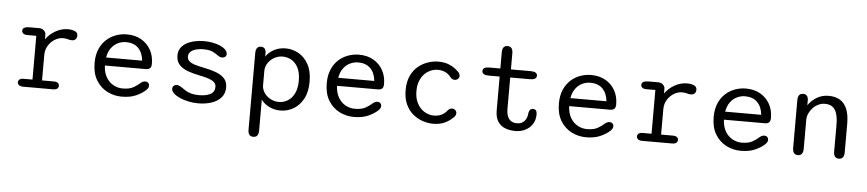

<svg xmlns="http://www.w3.org/2000/svg" viewBox="-48 -976 6905 1530"><g transform="rotate(5 3404.5 -210.5)"><path d="M288 -63H381Q404.5 -63 415 -54.2Q425.5 -45.5 425.5 -31.5Q425.5 -17.5 414.8 -8.8Q404 0 381 0H143.5Q120 0 108.8 -8.8Q97.5 -17.5 97.5 -31.5Q97.5 -45.5 108 -54.2Q118.5 -63 139.5 -63H211.5V-413H139.5Q118.5 -413 107.2 -421.5Q96 -430 96 -444.5Q96 -459.5 109.8 -467.8Q123.5 -476 150 -476H228Q248 -476 262.2 -466Q276.5 -456 282 -438L283 -391.5Q313 -434.5 360.8 -461Q408.5 -487.5 459.5 -487.5Q489.5 -487.5 513.2 -477.8Q537 -468 537 -443.5Q537 -424 526 -413.2Q515 -402.5 496.5 -402.5Q486.5 -402.5 478.5 -404.2Q470.5 -406 462 -408.5Q453.5 -410.5 444.2 -411.8Q435 -413 425.5 -413Q392.5 -413 360.8 -394Q329 -375 308.5 -341.8Q288 -308.5 288 -266Z M930.5 10.5Q870 10.5 815.5 -17Q761 -44.5 727 -100Q693 -155.5 693 -239Q693 -302.5 713.2 -349.2Q733.5 -396 767.5 -426.8Q801.5 -457.5 843.8 -472.5Q886 -487.5 930 -487.5Q995.5 -487.5 1044.5 -459.8Q1093.5 -432 1121 -383.5Q1148.5 -335 1148.5 -271.5Q1148.5 -247 1137.8 -236Q1127 -225 1102.5 -225H776.5Q779 -168.5 801.5 -130.8Q824 -93 859 -74Q894 -55 933.5 -55Q986.5 -55 1017.8 -72.5Q1049 -90 1069 -108.5Q1078 -116.5 1087.8 -121.5Q1097.5 -126.5 1108.5 -126.5Q1123 -126.5 1132 -117.8Q1141 -109 1141 -94.5Q1141 -83.5 1134.8 -74Q1128.5 -64.5 1118 -55.5Q1091 -31 1045 -10.2Q999 10.5 930.5 10.5ZM780.5 -289.5H1069Q1062.5 -354 1026.5 -389.8Q990.5 -425.5 929 -425.5Q896.5 -425.5 865.5 -411.2Q834.5 -397 811.8 -367Q789 -337 780.5 -289.5Z M1544 10.5Q1503 10.5 1464 2.2Q1425 -6 1394 -20Q1363 -34 1345 -51.5Q1327 -69 1327 -87Q1327 -102.5 1336.8 -111.2Q1346.5 -120 1362.5 -120Q1372 -120 1381.2 -116Q1390.5 -112 1402.5 -104Q1418.5 -92 1437.2 -80.8Q1456 -69.5 1482 -62.2Q1508 -55 1544.5 -55Q1600.5 -55 1634.8 -73Q1669 -91 1669 -132Q1669 -156 1650.8 -171Q1632.5 -186 1601.2 -195.8Q1570 -205.5 1530.5 -213Q1480.5 -222.5 1438.2 -238.2Q1396 -254 1370.8 -281.8Q1345.5 -309.5 1345.5 -355.5Q1345.5 -391 1363 -416Q1380.5 -441 1409.5 -456.8Q1438.5 -472.5 1474.2 -480Q1510 -487.5 1546.5 -487.5Q1583 -487.5 1617 -481Q1651 -474.5 1677.5 -462.8Q1704 -451 1719.8 -435Q1735.5 -419 1735.5 -400.5Q1735.5 -386 1725.8 -378Q1716 -370 1701.5 -370Q1691 -370 1683 -373.2Q1675 -376.5 1665 -383.5Q1651 -395.5 1623.5 -409Q1596 -422.5 1547.5 -422.5Q1529.5 -422.5 1509 -419.5Q1488.5 -416.5 1470.2 -408.8Q1452 -401 1440.8 -387.5Q1429.5 -374 1429.5 -353.5Q1429.5 -330 1446.8 -315.8Q1464 -301.5 1493.8 -292.8Q1523.5 -284 1561.5 -276.5Q1612.5 -266.5 1656.8 -251.2Q1701 -236 1727.8 -208.8Q1754.5 -181.5 1754.5 -135Q1754.5 -85.5 1725.5 -53.2Q1696.5 -21 1648.8 -5.2Q1601 10.5 1544 10.5Z M1961.5 -428.5Q1961.5 -482.5 2003.5 -482.5Q2019.5 -482.5 2029.8 -473.5Q2040 -464.5 2043 -446.5V-408Q2068 -444 2109.2 -465.2Q2150.5 -486.5 2200 -486.5Q2255.5 -486.5 2304 -459.2Q2352.5 -432 2382.8 -377.2Q2413 -322.5 2413 -239Q2413 -156 2382.8 -100.5Q2352.5 -45 2304 -17.2Q2255.5 10.5 2200 10.5Q2152.5 10.5 2111.8 -9.2Q2071 -29 2046 -63V184Q2046 238 2003.5 238Q1961.5 238 1961.5 184ZM2046 -169.5Q2050 -136.5 2070.2 -110.8Q2090.5 -85 2120 -70.8Q2149.5 -56.5 2181.5 -56.5Q2220.5 -56.5 2253.5 -76.5Q2286.5 -96.5 2306.5 -137.2Q2326.5 -178 2326.5 -239Q2326.5 -301.5 2306.5 -341.2Q2286.5 -381 2253.5 -400.2Q2220.5 -419.5 2181.5 -419.5Q2149.5 -419.5 2119.5 -404.2Q2089.5 -389 2069.5 -362.2Q2049.5 -335.5 2046 -301.5Z M2787.5 10.5Q2727 10.5 2672.5 -17Q2618 -44.5 2584 -100Q2550 -155.5 2550 -239Q2550 -302.5 2570.2 -349.2Q2590.5 -396 2624.5 -426.8Q2658.5 -457.5 2700.8 -472.5Q2743 -487.5 2787 -487.5Q2852.5 -487.5 2901.5 -459.8Q2950.5 -432 2978 -383.5Q3005.5 -335 3005.5 -271.5Q3005.5 -247 2994.8 -236Q2984 -225 2959.5 -225H2633.5Q2636 -168.5 2658.5 -130.8Q2681 -93 2716 -74Q2751 -55 2790.5 -55Q2843.5 -55 2874.8 -72.5Q2906 -90 2926 -108.5Q2935 -116.5 2944.8 -121.5Q2954.5 -126.5 2965.5 -126.5Q2980 -126.5 2989 -117.8Q2998 -109 2998 -94.5Q2998 -83.5 2991.8 -74Q2985.5 -64.5 2975 -55.5Q2948 -31 2902 -10.2Q2856 10.5 2787.5 10.5ZM2637.5 -289.5H2926Q2919.5 -354 2883.5 -389.8Q2847.5 -425.5 2786 -425.5Q2753.5 -425.5 2722.5 -411.2Q2691.5 -397 2668.8 -367Q2646 -337 2637.5 -289.5Z M3422 9.5Q3382 9.5 3339.8 -4.2Q3297.5 -18 3261.5 -47.5Q3225.5 -77 3203.2 -124.5Q3181 -172 3181 -239Q3181 -306 3203.2 -353.5Q3225.5 -401 3261.5 -430.5Q3297.5 -460 3339.8 -473.8Q3382 -487.5 3422 -487.5Q3474.5 -487.5 3513 -470Q3551.5 -452.5 3577 -427Q3588.5 -418.5 3594 -408.2Q3599.5 -398 3599.5 -389Q3599.5 -373 3588.2 -363.5Q3577 -354 3563 -354Q3551.5 -354 3542.8 -359.2Q3534 -364.5 3526 -374.5Q3509.5 -396.5 3483.5 -409.2Q3457.5 -422 3422 -422Q3395.5 -422 3368.2 -411Q3341 -400 3318.2 -377.8Q3295.5 -355.5 3281.5 -320.8Q3267.5 -286 3267.5 -239Q3267.5 -192 3281.5 -157.2Q3295.5 -122.5 3318.2 -100.2Q3341 -78 3368.2 -67Q3395.5 -56 3422 -56Q3457.5 -56 3483.5 -69Q3509.5 -82 3526 -103.5Q3534 -113 3542.8 -118.8Q3551.5 -124.5 3563 -124.5Q3577 -124.5 3588.2 -115Q3599.5 -105.5 3599.5 -89.5Q3599.5 -80 3594 -70Q3588.5 -60 3577 -51.5Q3551.5 -25.5 3513 -8Q3474.5 9.5 3422 9.5Z M3830 -411.5Q3777.5 -411.5 3777.5 -444Q3777.5 -476 3830 -476H3918V-605.5Q3918 -659 3960.5 -659Q4002.5 -659 4002.5 -605.5V-476H4160.5Q4213.5 -476 4213.5 -444Q4213.5 -411.5 4160.5 -411.5H4002.5V-163.5Q4002.5 -122.5 4013.5 -98Q4024.5 -73.5 4043.8 -63Q4063 -52.5 4087.5 -52.5Q4125 -52.5 4147 -76.8Q4169 -101 4172 -145Q4175 -158 4182.2 -167.8Q4189.5 -177.5 4206 -177.5Q4221.5 -177.5 4229.5 -167.5Q4237.5 -157.5 4237.5 -137Q4237.5 -92 4216.2 -59Q4195 -26 4159.2 -8Q4123.5 10 4080 10Q4036 10 3999 -4Q3962 -18 3940 -51.2Q3918 -84.5 3918 -142.5V-411.5Z M4644.5 10.5Q4584 10.5 4529.5 -17Q4475 -44.5 4441 -100Q4407 -155.5 4407 -239Q4407 -302.5 4427.2 -349.2Q4447.5 -396 4481.5 -426.8Q4515.5 -457.5 4557.8 -472.5Q4600 -487.5 4644 -487.5Q4709.5 -487.5 4758.5 -459.8Q4807.5 -432 4835 -383.5Q4862.5 -335 4862.5 -271.5Q4862.5 -247 4851.8 -236Q4841 -225 4816.5 -225H4490.5Q4493 -168.5 4515.5 -130.8Q4538 -93 4573 -74Q4608 -55 4647.5 -55Q4700.5 -55 4731.8 -72.5Q4763 -90 4783 -108.5Q4792 -116.5 4801.8 -121.5Q4811.5 -126.5 4822.5 -126.5Q4837 -126.5 4846 -117.8Q4855 -109 4855 -94.5Q4855 -83.5 4848.8 -74Q4842.5 -64.5 4832 -55.5Q4805 -31 4759 -10.2Q4713 10.5 4644.5 10.5ZM4494.5 -289.5H4783Q4776.5 -354 4740.5 -389.8Q4704.5 -425.5 4643 -425.5Q4610.5 -425.5 4579.5 -411.2Q4548.5 -397 4525.8 -367Q4503 -337 4494.5 -289.5Z M5240 -63H5333Q5356.5 -63 5367 -54.2Q5377.5 -45.5 5377.5 -31.5Q5377.5 -17.5 5366.8 -8.8Q5356 0 5333 0H5095.5Q5072 0 5060.8 -8.8Q5049.5 -17.5 5049.5 -31.5Q5049.5 -45.5 5060 -54.2Q5070.5 -63 5091.5 -63H5163.5V-413H5091.5Q5070.5 -413 5059.2 -421.5Q5048 -430 5048 -444.5Q5048 -459.5 5061.8 -467.8Q5075.5 -476 5102 -476H5180Q5200 -476 5214.2 -466Q5228.5 -456 5234 -438L5235 -391.5Q5265 -434.5 5312.8 -461Q5360.5 -487.5 5411.5 -487.5Q5441.5 -487.5 5465.2 -477.8Q5489 -468 5489 -443.5Q5489 -424 5478 -413.2Q5467 -402.5 5448.5 -402.5Q5438.5 -402.5 5430.5 -404.2Q5422.5 -406 5414 -408.5Q5405.5 -410.5 5396.2 -411.8Q5387 -413 5377.5 -413Q5344.5 -413 5312.8 -394Q5281 -375 5260.5 -341.8Q5240 -308.5 5240 -266Z M5882.5 10.5Q5822 10.5 5767.5 -17Q5713 -44.5 5679 -100Q5645 -155.5 5645 -239Q5645 -302.5 5665.2 -349.2Q5685.5 -396 5719.5 -426.8Q5753.5 -457.5 5795.8 -472.5Q5838 -487.5 5882 -487.5Q5947.5 -487.5 5996.5 -459.8Q6045.5 -432 6073 -383.5Q6100.5 -335 6100.5 -271.5Q6100.5 -247 6089.8 -236Q6079 -225 6054.5 -225H5728.5Q5731 -168.5 5753.5 -130.8Q5776 -93 5811 -74Q5846 -55 5885.5 -55Q5938.5 -55 5969.8 -72.5Q6001 -90 6021 -108.5Q6030 -116.5 6039.8 -121.5Q6049.5 -126.5 6060.5 -126.5Q6075 -126.5 6084 -117.8Q6093 -109 6093 -94.5Q6093 -83.5 6086.8 -74Q6080.5 -64.5 6070 -55.5Q6043 -31 5997 -10.2Q5951 10.5 5882.5 10.5ZM5732.5 -289.5H6021Q6014.5 -354 5978.5 -389.8Q5942.5 -425.5 5881 -425.5Q5848.5 -425.5 5817.5 -411.2Q5786.5 -397 5763.8 -367Q5741 -337 5732.5 -289.5Z M6668 5Q6625.5 5 6625.5 -49.5V-264Q6625.5 -343.5 6600.5 -382.2Q6575.5 -421 6519 -421Q6492.5 -421 6467.8 -409.2Q6443 -397.5 6424 -377.5Q6405 -357.5 6393.5 -332.5Q6382 -307.5 6382 -281.5V-49.5Q6382 5 6339.5 5Q6297.5 5 6297.5 -49.5V-431Q6297.5 -485 6339.5 -485Q6375.5 -485 6380.5 -445V-397.5Q6406 -435.5 6448.2 -461.2Q6490.5 -487 6544 -487Q6596.5 -487 6633.8 -465.2Q6671 -443.5 6690.5 -397Q6710 -350.5 6710 -276.5V-49.5Q6710 -23 6699.2 -9Q6688.5 5 6668 5Z"/></g></svg>

Font: Sono Monospace
Style: Regular
Weight: 400
Designer: Tyler Finck
Foundry: Tyler Finck
Version: Version 2.112